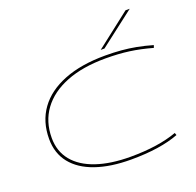

<svg xmlns="http://www.w3.org/2000/svg" viewBox="-160 -1118 1321 1296"><g transform="rotate(-20 501.0 -470.0)"><path d="M566 10Q419 10 312.5 -27Q206 -64 149 -135.5Q92 -207 92 -310Q92 -434 156.5 -523.5Q221 -613 344 -661.5Q467 -710 640 -710Q701 -710 754.5 -705.5Q808 -701 861 -691Q914 -681 973 -664L967 -646Q881 -670 804.5 -680.5Q728 -691 636 -691Q471 -691 353.5 -644.5Q236 -598 173.5 -512.5Q111 -427 111 -310Q111 -214 166 -146.5Q221 -79 324 -44Q427 -9 569 -9Q768 -9 903 -58L909 -41Q776 10 566 10ZM625 -756 874 -950H904L652 -756Z"/></g></svg>

Font: Georama ExtraExtended Thin
Style: Italic
Weight: 100
Width: 8
Italic angle: -9°
Designer: Jean-Baptiste Levee
Foundry: Production Type
Version: Version 1.000